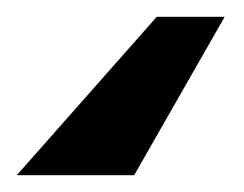

<svg xmlns="http://www.w3.org/2000/svg" viewBox="-59 -35 291 229"><path d="M-39 174 128 -15H209L101 174Z"/></svg>

Font: Coval
Style: ExtraBold Italic
Weight: 800
Foundry: Context Ltd
Version: Version 001.000